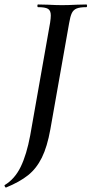

<svg xmlns="http://www.w3.org/2000/svg" viewBox="-50 -645 409 858"><path d="M-29 182Q16 155 42.5 100.5Q69 46 85 -40L174 -544Q177 -564 177 -576Q177 -598 164.5 -605.5Q152 -613 120 -613Q117 -613 117 -619Q117 -625 120 -625L164 -624Q202 -622 227 -622Q254 -622 294 -624L336 -625Q339 -625 339 -619Q339 -613 336 -613Q307 -613 292.5 -607Q278 -601 271 -586.5Q264 -572 259 -542L175 -67Q161 11 137 59.5Q113 108 75.5 138Q38 168 -23 193Q-25 194 -28 189Q-31 184 -29 182Z"/></svg>

Font: Cormorant Infant SemiBold
Style: Italic
Weight: 600
Italic angle: -10°
Designer: Christian Thalmann (Catharsis Fonts)
Foundry: Catharsis Fonts
Version: Version 4.000